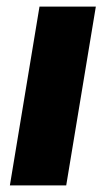

<svg xmlns="http://www.w3.org/2000/svg" viewBox="-20 -559 319 579"><path d="M9.8 0 99.1 -539.1H269L179.7 0Z"/></svg>

Font: Inter 18pt ExtraBold
Style: Italic
Weight: 800
Italic angle: -9.3988°
Designer: Rasmus Andersson
Foundry: rsms
Version: Version 4.001;git-66647c0bb